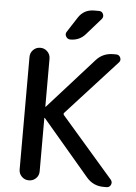

<svg xmlns="http://www.w3.org/2000/svg" viewBox="-62 -1007 747 1054"><g transform="rotate(5 311.0 -480.0)"><path d="M414.1 -960H440.4Q457 -960 463.4 -944.8Q469.7 -929.7 459 -917L379.9 -827.1Q347.7 -790 296.9 -790Q281.2 -790 272.9 -804.2Q264.6 -818.4 274.4 -832L326.2 -912.1Q356.4 -960 414.1 -960ZM82 -54.7V-674.8Q82 -698.2 98.1 -714.4Q114.3 -730.5 137.2 -730.5Q160.2 -730.5 176.3 -714.4Q192.4 -698.2 192.4 -674.8V-411.1Q192.4 -410.2 193.4 -410.2L195.3 -411.1L444.3 -688.5Q481.4 -730.5 539.1 -730.5H554.7Q571.3 -730.5 578.1 -715.3Q585 -700.2 574.2 -688.5L297.9 -385.7Q293.9 -379.9 297.9 -374L585 -43Q595.7 -30.3 588.9 -15.1Q582 0 565.4 0H548.8Q492.2 0 455.1 -43L195.3 -348.6Q194.3 -349.6 193.4 -349.6Q192.4 -349.6 192.4 -348.6V-54.7Q192.4 -31.2 176.3 -15.6Q160.2 0 137.2 0Q114.3 0 98.1 -16.1Q82 -32.2 82 -54.7Z"/></g></svg>

Font: Rounded Mgen+ 2p medium
Style: Regular
Weight: 500
Designer: [Source Han Sans]
Ryoko NISHIZUKA  (kana & ideographs); Paul D. Hunt (Latin, Greek & Cyrillic); Wenlong ZHANG  (bopomofo
Version: Version 1.059.20150602